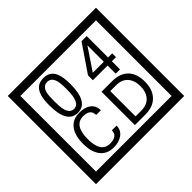

<svg xmlns="http://www.w3.org/2000/svg" viewBox="-230 -1243 1616 1616"><g transform="rotate(-45 577.5 -435.0)"><path d="M1103 90H53V-960H1103ZM1028 15V-885H128V15ZM497 -656Q497 -442 371 -442Q244 -442 244 -656Q244 -744 265 -789Q294 -855 371 -855Q448 -855 477 -789Q497 -745 497 -656ZM444 -656Q444 -723 435 -752Q420 -809 371 -809Q322 -809 306 -752Q298 -723 298 -656Q298 -587 306 -553Q322 -488 371 -488Q419 -488 435 -554Q444 -587 444 -656ZM928 -547H879V-450H828V-547H653V-605L818 -847H879V-592H928ZM828 -592V-787L697 -592ZM524 -136Q524 -80 478 -49Q438 -22 379 -22Q294 -22 252 -84Q216 -136 216 -226Q216 -317 251 -371Q293 -435 380 -435Q442 -435 479 -409Q522 -379 522 -321H466Q466 -391 381 -391Q272 -391 272 -226Q272 -67 379 -67Q468 -67 468 -136ZM955 -229Q955 -136 904.5 -83Q854 -30 760 -30H636V-427H760Q855 -427 905 -375.5Q955 -324 955 -229ZM901 -229Q901 -298 865 -338.5Q829 -379 761 -379H692V-78H761Q829 -78 865 -119Q901 -160 901 -229Z"/></g></svg>

Font: Unicode BMP Fallback SIL
Style: Regular
Weight: 400
Foundry: NRSI, SIL International
Version: Version 5.1 Based on Unicode 5.1